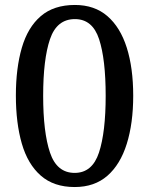

<svg xmlns="http://www.w3.org/2000/svg" viewBox="-20 -744 601 774"><path d="M281 10Q197 10 144.5 -36Q92 -82 68 -165Q44 -248 44 -359Q44 -469 68 -551.5Q92 -634 144.5 -679Q197 -724 282 -724Q361 -724 413 -679Q465 -634 491 -552Q517 -470 517 -358Q517 -247 491 -164Q465 -81 413 -35.5Q361 10 281 10ZM281 -47Q352 -47 379 -129Q406 -211 406 -358Q406 -505 379.5 -586Q353 -667 282 -667Q209 -667 181.5 -586Q154 -505 154 -358Q154 -211 181.5 -129Q209 -47 281 -47Z"/></svg>

Font: Noto Serif Sinhala Medium
Style: Regular
Weight: 500
Designer: Jelle Bosma - Monotype Design Team
Foundry: Monotype Imaging Inc.
Version: Version 2.007; ttfautohint (v1.8.4.7-5d5b)